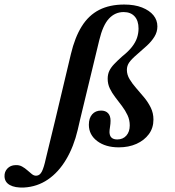

<svg xmlns="http://www.w3.org/2000/svg" viewBox="-180 -651 786 863"><path d="M180.6 -116.1 169.4 -67.7Q151.6 8.1 117.3 65.7Q83.1 123.4 35.1 156Q-12.9 188.7 -72.6 191.9Q-112.9 193.5 -135.9 180.6Q-158.9 167.7 -159.7 141.9Q-160.5 121 -146.8 106.5Q-133.1 91.9 -110.5 91.1Q-93.5 90.3 -80.6 97.6Q-67.7 104.8 -56.9 114.5Q-46 124.2 -36.3 131.9Q-26.6 139.5 -16.1 138.7Q-0.8 137.9 8.5 119.4Q17.7 100.8 25.8 62.9L67.7 -109.7L138.7 -408.1Q156.5 -483.1 187.5 -532.7Q218.5 -582.3 265.7 -606.5Q312.9 -630.6 378.2 -630.6Q425 -630.6 458.5 -617.3Q491.9 -604 509.7 -582.3Q527.4 -560.5 527.4 -532.3Q527.4 -507.3 514.1 -485.9Q500.8 -464.5 480.2 -445.6Q459.7 -426.6 437.9 -408.1Q410.5 -384.7 400.4 -369.8Q390.3 -354.8 390.3 -337.1Q390.3 -315.3 402.4 -295.2Q414.5 -275 432.3 -254.8Q450 -234.7 467.7 -213.3Q485.5 -191.9 497.6 -167.3Q509.7 -142.7 509.7 -113.7Q509.7 -75.8 489.1 -48Q468.5 -20.2 433.5 -4.4Q398.4 11.3 354 11.3Q294.4 11.3 256.9 -16.9Q219.4 -45.2 219.4 -90.3Q219.4 -120.2 234.3 -137.1Q249.2 -154 274.2 -154Q294.4 -154 305.6 -142.3Q316.9 -130.6 316.9 -108.1Q316.9 -95.2 314.5 -80.6Q312.1 -66.1 312.1 -56.5Q312.9 -39.5 321.8 -31.9Q330.6 -24.2 346.8 -24.2Q372.6 -24.2 387.9 -41.5Q403.2 -58.9 403.2 -87.1Q403.2 -112.1 393.1 -133.5Q383.1 -154.8 368.1 -174.6Q353.2 -194.4 338.3 -213.7Q323.4 -233.1 313.7 -253.2Q304 -273.4 304 -296.8Q304 -316.9 311.3 -332.3Q318.5 -347.6 333.1 -362.9Q347.6 -378.2 369.4 -397.6Q396.8 -419.4 412.9 -439.9Q429 -460.5 435.9 -481Q442.7 -501.6 442.7 -522.6Q442.7 -558.1 425 -577.4Q407.3 -596.8 375.8 -596.8Q337.1 -596.8 309.7 -567.3Q282.3 -537.9 266.1 -470.2Z"/></svg>

Font: Playfair 9pt
Style: Bold Italic
Weight: 700
Italic angle: -15.6°
Designer: Claus Eggers Sørensen
Foundry: Claus Eggers Sørensen
Version: Version 2.203